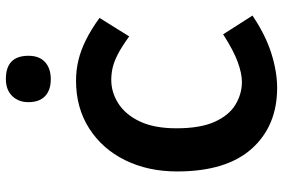

<svg xmlns="http://www.w3.org/2000/svg" viewBox="-175 -774 964 654"><g transform="rotate(-90 307.0 -447.0)"><path d="M335 15Q205 15 127.5 -71.5Q50 -158 50 -326Q50 -425 88.5 -503Q127 -581 197 -625.5Q267 -670 359 -670Q395 -670 428.5 -662Q462 -654 497.5 -636.5Q533 -619 573 -590L510 -489Q474 -515 448.5 -528Q423 -541 402.5 -545.5Q382 -550 362 -550Q319 -550 281 -525.5Q243 -501 220 -452Q197 -403 197 -328Q197 -247 219 -198Q241 -149 277.5 -127Q314 -105 355 -105Q384 -105 423.5 -119.5Q463 -134 517 -169L581 -69Q514 -24 451.5 -4.5Q389 15 335 15ZM364 -756Q327 -756 306.5 -775.5Q286 -795 286 -832Q286 -866 307 -887.5Q328 -909 365 -909Q444 -909 444 -832Q444 -795 422.5 -775.5Q401 -756 364 -756Z"/></g></svg>

Font: Intel One Mono Light
Style: Regular
Weight: 300
Monospace: yes
Designer: Fred Shallcrass
Foundry: Frere-Jones Type LLC
Version: Version 1.004